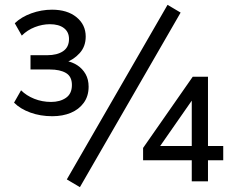

<svg xmlns="http://www.w3.org/2000/svg" viewBox="-20 -749 973 793"><path d="M196 -269Q147 -269 105.5 -284Q64 -299 38 -325L67 -376Q89 -354 121.5 -341Q154 -328 191 -328Q228 -328 252.5 -345Q277 -362 277 -398Q277 -433 252.5 -447.5Q228 -462 186 -462H106V-521H175Q216 -521 240.5 -537.5Q265 -554 265 -588Q265 -617 244 -633Q223 -649 186 -649Q155 -649 124 -637Q93 -625 70 -602L41 -653Q68 -679 109.5 -694Q151 -709 195 -709Q258 -709 296 -678Q334 -647 334 -598Q334 -557 309 -529.5Q284 -502 251 -491V-498Q279 -493 300 -479Q321 -465 333.5 -443Q346 -421 346 -391Q346 -352 326 -324.5Q306 -297 272.5 -283Q239 -269 196 -269ZM310 24 256 -8 672 -729 726 -697ZM772 0V-87H571V-138L776 -432H839V-146H902V-87H839V0ZM772 -146V-352H785L629 -128L628 -146Z"/></svg>

Font: Nunito Sans 11pt
Style: Regular
Weight: 400
Version: Version 3.101;gftools[0.9.27]